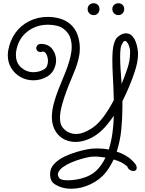

<svg xmlns="http://www.w3.org/2000/svg" viewBox="-20 -873 891 1181"><path d="M418 288Q403 288 388.5 286Q374 284 360 280Q346 276 326 265.5Q306 255 297 240Q293 232 290.5 220.5Q288 209 288 199Q288 162 313 135.5Q338 109 375 91Q412 73 450 62Q488 51 514 46Q543 40 576 40Q594 40 612.5 41.5Q631 43 649 47Q664 0 671.5 -53.5Q679 -107 680 -161Q657 -127 631 -97Q605 -67 577 -47Q549 -26 514 -13Q479 0 444 0Q410 0 379 -14Q348 -28 325 -60Q312 -80 305.5 -103Q299 -126 299 -151Q299 -190 310 -233Q321 -276 337.5 -318Q354 -360 370 -398Q386 -436 396 -465Q406 -494 413.5 -525Q421 -556 421 -586Q421 -615 412 -641.5Q403 -668 380 -688Q360 -707 332.5 -714Q305 -721 276 -721Q200 -721 145 -676Q90 -631 79 -554Q78 -549 78 -544Q78 -539 78 -534Q78 -486 110.5 -457.5Q143 -429 186 -429Q202 -429 218 -433Q234 -437 250 -446Q264 -454 269.5 -468Q275 -482 275 -498Q275 -520 266 -538Q257 -556 244 -556Q240 -556 235 -553Q219 -552 211 -559.5Q203 -567 203 -577Q203 -587 210.5 -595Q218 -603 233 -603Q279 -602 302 -571Q325 -540 325 -502Q325 -474 311.5 -446.5Q298 -419 272 -403Q250 -390 228.5 -384.5Q207 -379 185 -379Q143 -379 107.5 -398.5Q72 -418 50 -453Q28 -488 28 -532Q28 -539 28.5 -546Q29 -553 30 -560Q41 -624 74.5 -670.5Q108 -717 160 -743Q212 -769 275 -769Q311 -769 347.5 -759Q384 -749 412 -725Q444 -697 457.5 -657.5Q471 -618 471 -577Q471 -568 470.5 -559Q470 -550 469 -542Q465 -517 458.5 -493.5Q452 -470 443 -447Q435 -425 419.5 -389Q404 -353 388 -310Q372 -267 360.5 -224Q349 -181 349 -146Q349 -109 365 -89Q382 -68 403.5 -58.5Q425 -49 447 -49Q473 -49 498.5 -59.5Q524 -70 548 -86Q586 -112 619.5 -158.5Q653 -205 680 -257Q679 -298 677.5 -336Q676 -374 674 -408Q673 -428 672 -451.5Q671 -475 671 -500Q671 -529 673 -557.5Q675 -586 682 -608Q684 -613 687.5 -622Q691 -631 694 -635Q704 -648 721 -658Q738 -668 755 -668Q776 -668 790.5 -654Q805 -640 813.5 -619Q822 -598 825.5 -577Q829 -556 829 -542Q829 -514 823.5 -487Q818 -460 809 -433Q796 -393 776.5 -345.5Q757 -298 733 -251V-216Q733 -146 726 -75.5Q719 -5 698 60Q753 77 790 111Q795 115 806.5 128.5Q818 142 819 148Q821 156 821 159Q821 169 815 174Q809 179 801 179Q791 179 781 173.5Q771 168 766 159Q764 155 764 153H765Q765 153 753 143Q728 122 679 108Q669 129 657.5 148.5Q646 168 632 186Q596 232 537.5 260Q479 288 418 288ZM728 -357Q745 -398 762.5 -448.5Q780 -499 780 -545Q780 -553 780 -560.5Q780 -568 778 -575Q776 -583 773 -592Q770 -601 765 -608Q758 -621 748 -621Q739 -621 733 -605Q725 -596 722 -575.5Q719 -555 719 -525Q719 -492 721.5 -449.5Q724 -407 728 -357ZM396 236Q421 236 445.5 232Q470 228 480 225Q536 210 570 179Q604 148 629 96Q612 94 595 92Q578 90 563 90Q552 90 541.5 91Q531 92 523 94Q503 98 475.5 106Q448 114 419.5 126Q391 138 369 153.5Q347 169 338 189Q336 193 336 200Q336 210 341 216Q345 228 361 232Q377 236 396 236ZM708 -780Q692 -780 681.5 -791Q671 -802 671 -817Q671 -833 681.5 -843Q692 -853 708 -853Q724 -853 734 -843Q744 -833 744 -817Q744 -802 734 -791Q724 -780 708 -780ZM556 -780Q540 -780 529.5 -791Q519 -802 519 -817Q519 -833 529.5 -843Q540 -853 556 -853Q572 -853 582 -843Q592 -833 592 -817Q592 -802 582 -791Q572 -780 556 -780Z"/></svg>

Font: Twinkle Star
Style: Regular
Weight: 400
Designer: Robert E. Leuschke
Foundry: Robert E. Leuschke
Version: Version 2.010; ttfautohint (v1.8.3)